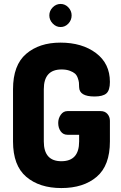

<svg xmlns="http://www.w3.org/2000/svg" viewBox="-20 -947 613 973"><path d="M381 -505Q381 -519 380 -528.5Q379 -538 374 -552Q369 -566 360 -574Q351 -582 333.5 -588.5Q316 -595 292 -595Q202 -595 202 -495V-230Q202 -130 291 -130Q381 -130 381 -230V-264H322Q300 -264 287.5 -281.5Q275 -299 275 -324Q275 -347 288 -365.5Q301 -384 322 -384H490Q512 -384 524.5 -369.5Q537 -355 537 -335V-230Q537 -108 470 -51Q403 6 291 6Q180 6 113 -51Q46 -108 46 -230V-495Q46 -617 112.5 -674Q179 -731 286 -731Q396 -731 466.5 -678Q537 -625 537 -532Q537 -489 519 -473.5Q501 -458 459 -458Q382 -458 381 -505ZM343 -869Q343 -845 326.5 -827.5Q310 -810 287 -810Q264 -810 247 -828Q230 -846 230 -869Q230 -892 247 -909.5Q264 -927 287 -927Q310 -927 326.5 -909.5Q343 -892 343 -869Z"/></svg>

Font: Dosis
Style: ExtraBold
Weight: 800
Designer: EdgarTolentino, PabloImpallari, IginoMarini
Foundry: EdgarTolentino, PabloImpallari, IginoMarini
Version: Version 1.007